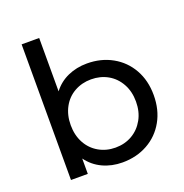

<svg xmlns="http://www.w3.org/2000/svg" viewBox="-133 -862 948 987"><g transform="rotate(-20 341.0 -368.0)"><path d="M510 -501C469.3 -523.7 423.3 -535 372 -535C334 -535 299 -527.8 267 -513.5C235 -499.2 208.3 -478 187 -450V-742H91V0H183V-84C204.3 -54.7 231.3 -32.3 264 -17C296.7 -1.7 332.7 6 372 6C423.3 6 469.3 -5.3 510 -28C550.7 -50.7 582.5 -82.5 605.5 -123.5C628.5 -164.5 640 -211.7 640 -265C640 -318.3 628.5 -365.3 605.5 -406C582.5 -446.7 550.7 -478.3 510 -501ZM455.5 -101.5C428.5 -85.8 398 -78 364 -78C330.7 -78 300.3 -85.8 273 -101.5C245.7 -117.2 224.3 -139.2 209 -167.5C193.7 -195.8 186 -228.3 186 -265C186 -301.7 193.7 -334.2 209 -362.5C224.3 -390.8 245.7 -412.7 273 -428C300.3 -443.3 330.7 -451 364 -451C398 -451 428.5 -443.3 455.5 -428C482.5 -412.7 503.8 -390.8 519.5 -362.5C535.2 -334.2 543 -301.7 543 -265C543 -228.3 535.2 -195.8 519.5 -167.5C503.8 -139.2 482.5 -117.2 455.5 -101.5Z"/></g></svg>

Font: ICO Headline
Style: Regular
Weight: 500
Designer: Julieta Ulanovsky
Foundry: Julieta Ulanovsky
Version: Version 7.200